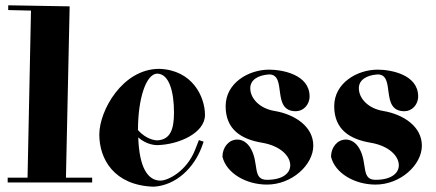

<svg xmlns="http://www.w3.org/2000/svg" viewBox="-20 -679 1647 725"><path d="M9 10H328V-8H229L243 -655L11 -659V-641L97 -639L84 -8H9Z M754 -245C754 -312 708 -415 581 -419C443 -419 355 -262 355 -171C355 -79 410 21 560 26C646 21 712 -46 741 -122L749 -144L731 -150L717 -114C685 -32 614 3 586 3C539 3 506 -44 502 -160C535 -131 569 -131 574 -131C656 -133 754 -177 754 -245ZM573 -401C619 -401 637 -332 637 -254C637 -192 624 -151 573 -149C569 -149 533 -151 501 -188C501 -306 531 -399 573 -401Z M988 18C1083 18 1163 -57 1163 -129C1163 -201 1094 -247 1017 -260C961 -269 925 -307 925 -346C925 -376 952 -395 996 -398C1066 -398 1003 -259 1097 -259C1125 -259 1149 -283 1149 -315C1149 -398 1045 -416 996 -416C919 -416 832 -366 832 -278C832 -190 891 -153 970 -140C1040 -128 1076 -89 1076 -55C1076 -26 1049 0 988 0C932 0 959 -62 927 -118C914 -141 895 -152 876 -152C844 -152 820 -123 820 -87C835 -25 909 18 988 18Z M1398 18C1493 18 1573 -57 1573 -129C1573 -201 1504 -247 1427 -260C1371 -269 1335 -307 1335 -346C1335 -376 1362 -395 1406 -398C1476 -398 1413 -259 1507 -259C1535 -259 1559 -283 1559 -315C1559 -398 1455 -416 1406 -416C1329 -416 1242 -366 1242 -278C1242 -190 1301 -153 1380 -140C1450 -128 1486 -89 1486 -55C1486 -26 1459 0 1398 0C1342 0 1369 -62 1337 -118C1324 -141 1305 -152 1286 -152C1254 -152 1230 -123 1230 -87C1245 -25 1319 18 1398 18Z"/></svg>

Font: Purple Purse
Style: Regular
Weight: 400
Designer: Astigmatic (AOETI)
Foundry: Astigmatic (AOETI)
Version: Version 1.000